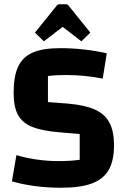

<svg xmlns="http://www.w3.org/2000/svg" viewBox="-20 -866 587 901"><path d="M257 -110Q308 -110 354 -116V-237L261 -245Q176 -252 130 -271Q84 -290 64 -327.5Q44 -365 44 -431Q44 -509 65.5 -554Q87 -599 134 -619.5Q181 -640 263 -640Q373 -640 481 -616L462 -497Q378 -514 290 -514Q239 -514 205 -509V-387L297 -380Q378 -373 425 -352Q472 -331 493.5 -290.5Q515 -250 515 -184Q515 -112 490 -68.5Q465 -25 411 -5Q357 15 267 15Q140 15 36 -15L57 -138Q152 -110 257 -110ZM144 -713 245 -838Q250 -846 258 -846H290Q298 -846 303 -838L404 -713L362 -672L274 -740L186 -672Z"/></svg>

Font: Changa SemiBold
Style: Regular
Weight: 600
Designer: Eduardo Rodriguez Tunni
Foundry: Eduardo Rodriguez Tunni
Version: Version 2.002; ttfautohint (v1.5) -l 8 -r 50 -G 150 -x 14 -H